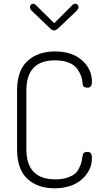

<svg xmlns="http://www.w3.org/2000/svg" viewBox="-20 -1008 557 1034"><path d="M72 -204V-521Q72 -629 128.5 -680Q185 -731 276 -731Q368 -731 421.5 -683.5Q475 -636 475 -569Q475 -550 469 -543Q463 -536 450 -536Q425 -536 425 -557Q424 -578 417.5 -596.5Q411 -615 396.5 -636.5Q382 -658 351 -670.5Q320 -683 276 -683Q122 -683 122 -521V-204Q122 -42 279 -42Q315 -42 341.5 -51Q368 -60 382.5 -71.5Q397 -83 406.5 -103.5Q416 -124 419 -136Q422 -148 425 -169Q427 -190 449 -190Q463 -190 469 -183Q475 -176 475 -156Q475 -90 420.5 -42Q366 6 273 6Q183 6 127.5 -45Q72 -96 72 -204ZM141 -969Q141 -976 146 -982Q151 -988 158 -988Q166 -988 173 -981L272 -883L370 -981Q377 -988 386 -988Q393 -988 398 -982Q403 -976 403 -969Q403 -962 393 -950L292 -854Q280 -844 272 -844Q261 -844 251 -854L151 -950Q141 -960 141 -969Z"/></svg>

Font: Terminal Dosis
Style: Light
Weight: 300
Designer: EdgarTolentino, PabloImpallari, IginoMarini
Foundry: EdgarTolentino, PabloImpallari, IginoMarini
Version: Version 1.006